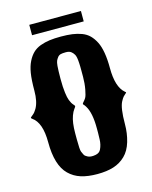

<svg xmlns="http://www.w3.org/2000/svg" viewBox="-135 -974 876 1106"><g transform="rotate(-15 303.0 -421.0)"><path d="M306.2 45.4Q250 45.4 209 32.5Q168 19.5 138.2 -9.8Q79.1 -67.4 79.1 -205.6Q79.1 -322.8 24.9 -359.9Q16.6 -365.7 20.8 -369.6Q24.9 -373.5 35.6 -382.1Q46.4 -390.6 57.6 -409.7Q79.1 -447.3 79.1 -512.2Q79.1 -577.6 85.7 -617.2Q92.3 -656.7 106 -683.6Q119.6 -710.9 137.9 -728.8Q156.2 -746.6 183.1 -756.8Q210 -766.6 239 -770.5Q268.1 -774.4 306.6 -774.4Q345.2 -774.4 374 -770.5Q402.8 -766.6 429.7 -756.8Q456.5 -746.6 474.6 -728.5Q492.7 -710.4 506.3 -683.6Q533.2 -630.4 533.2 -525.9Q533.2 -412.6 581.1 -372.1Q586.9 -367.7 586.9 -366.2Q586.9 -364.3 580.6 -359.4Q574.2 -354.5 567.9 -347.4Q561.5 -340.3 552.2 -323.2Q533.2 -288.1 533.2 -191.4Q533.2 -136.7 518.6 -87.6Q503.9 -38.6 474.1 -9.8Q444.3 19.5 403.3 32.5Q362.3 45.4 306.2 45.4ZM323.7 -64Q347.7 -68.4 356.4 -87.4Q368.7 -113.3 369.6 -143.6Q370.6 -173.8 370.6 -183.6V-210.9Q370.6 -302.7 343.8 -345.7Q337.4 -356 333.5 -359.9Q329.1 -363.8 329.1 -366.2Q329.1 -370.1 336.2 -377.4Q343.3 -384.8 350.1 -395.5Q357.4 -407.2 364 -442.9Q370.6 -478.5 370.6 -517.1Q370.6 -543 370.6 -556.2Q370.6 -569.3 370.4 -578.1Q370.1 -586.9 369.6 -598.6Q367.7 -638.2 359.6 -651.4Q351.6 -664.6 342.8 -670.9Q332 -679.7 311.5 -679.7Q291 -679.7 279.8 -676.8Q267.6 -672.9 261.7 -664.1Q254.4 -654.8 250.5 -645.8Q246.6 -636.7 244.6 -616.2Q243.7 -603.5 242.9 -584.5Q242.2 -565.4 242.2 -539.6Q242.2 -488.3 246.6 -456.5Q250.5 -425.3 256.8 -409.7Q265.1 -388.7 274.2 -378.9Q283.2 -369.1 283.2 -366.2Q283.2 -362.8 274.2 -351.3Q265.1 -339.8 256.8 -317.4Q242.7 -279.3 242.7 -214.8V-178.2Q242.7 -115.7 248 -104L256.3 -85.9Q259.8 -78.6 264.4 -75.4Q269 -72.3 275.4 -68.4Q292.5 -58.1 323.7 -64ZM148.9 -824.7V-886.7H457V-824.7Z"/></g></svg>

Font: Sancreek
Style: Regular
Weight: 400
Designer: Vernon Adams
Foundry: Vernon Adams
Version: Version 1.100; ttfautohint (v1.8.4.7-5d5b)